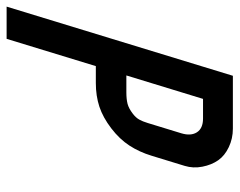

<svg xmlns="http://www.w3.org/2000/svg" viewBox="-90 -616 707 566"><g transform="rotate(-90 263.0 -333.5)"><path d="M526 -667H431L350.6 -404H300.6C275.3 -404 252.1 -400.5 230.9 -393.5C209.8 -386.5 188.5 -374.8 167.2 -358.5C145.9 -342.2 128.9 -324.3 116.4 -305C103.8 -285.7 93.7 -263.7 86.2 -239L56.5 -142C51.4 -125.3 50.6 -108 54.1 -90C57.6 -72 63.9 -56.5 72.9 -43.5C81.9 -30.5 94.9 -20 111.8 -12C128.7 -4 146.8 0 166.1 0H322.1ZM210.3 -295C220.8 -303 230.5 -308.2 239.5 -310.5C248.6 -312.8 259.8 -314 273.1 -314H323.1L254 -88H196C176.7 -88 163.2 -94 155.5 -106C147.9 -118 146.9 -133.3 152.6 -152L182.9 -251C185.9 -261 189.3 -269.3 193 -276C196.7 -282.7 202.5 -289 210.3 -295Z"/></g></svg>

Font: Din Kursivschrift
Style: Condensed Italic Polish
Weight: 400
Version: Version 1.07